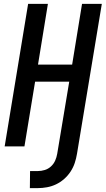

<svg xmlns="http://www.w3.org/2000/svg" viewBox="-20 -755 545 990"><path d="M134 215 135 127H175Q193 127 211 121.5Q229 116 243 103Q257 90 264.5 73Q272 56 275 38L337 -334H161L106 0H4L125 -735H227L176 -422H352L403 -735H505L377 38Q373 62 365.5 85Q358 108 344 129.5Q330 151 310.5 168Q291 185 269 195.5Q247 206 222.5 210.5Q198 215 175 215Z"/></svg>

Font: Iosevka SS18 Semibold
Style: Italic
Weight: 600
Italic angle: -9°
Monospace: yes
Designer: Belleve Invis
Foundry: Belleve Invis
Version: Version 25.1.1; ttfautohint (v1.8.4)